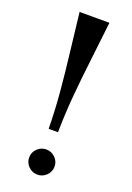

<svg xmlns="http://www.w3.org/2000/svg" viewBox="-138 -753 556 810"><g transform="rotate(20 140.0 -348.0)"><path d="M119 -193Q118 -274 111 -355.5Q104 -437 91 -545Q78 -653 73 -701H207Q202 -653 189 -545Q176 -437 169 -355.5Q162 -274 161 -193ZM83 -52Q83 -75 100 -91.5Q117 -108 140 -108Q163 -108 180 -91.5Q197 -75 197 -52Q197 -28 180 -11.5Q163 5 140 5Q117 5 100 -11.5Q83 -28 83 -52Z"/></g></svg>

Font: Coconat
Style: Regular
Weight: 400
Designer: Sara Lavazza
Foundry: Collletttivo
Version: Version 1.000;Glyphs 3.2 (3217)